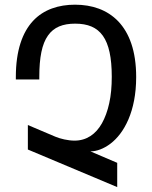

<svg xmlns="http://www.w3.org/2000/svg" viewBox="-20 -762 642 811"><path d="M475.1 28.3V-74.2L361.8 -122.6C387.7 -122.6 418 -133.3 446.8 -155.3C475.6 -177.2 502.4 -210.9 522.5 -257.8C542.5 -304.7 555.2 -363.8 555.2 -436.5C555.2 -547.4 525.9 -623 479.5 -671.9C432.6 -720.7 368.7 -742.2 296.9 -742.2C228 -742.2 164.6 -722.2 119.6 -673.8C74.7 -625.5 46.9 -548.8 46.9 -437V-426.3H146V-437C146 -519.5 157.2 -576.2 182.6 -611.8C207.5 -647.5 245.6 -662.1 297.4 -662.1C351.1 -662.1 389.2 -646.5 414.6 -610.8C439.9 -575.2 452.1 -518.6 452.1 -438C452.1 -395.5 448.7 -358.9 441.4 -326.2C434.6 -293.9 423.3 -263.7 410.6 -241.2C384.8 -195.3 345.7 -168 294.9 -168C267.6 -168 234.4 -175.8 213.9 -184.6L97.7 -233.9V-130.4Z"/></svg>

Font: Hack
Style: Regular
Weight: 400
Monospace: yes
Designer: Christopher Simpkins
Foundry: Christopher Simpkins
Version: Version 2.010